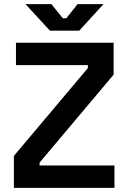

<svg xmlns="http://www.w3.org/2000/svg" viewBox="-20 -906 616 926"><path d="M47 0V-154L404 -578V-592H57V-700H528V-546L171 -122V-108H532V0ZM221 -758 103 -886H228L283 -818H300L354 -886H479L362 -758Z"/></svg>

Font: Space Grotesk Light SemiBold
Style: Regular
Weight: 600
Version: Version 2.000